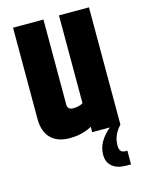

<svg xmlns="http://www.w3.org/2000/svg" viewBox="-119 -661 705 933"><g transform="rotate(-15 233.5 -195.0)"><path d="M422 -590V0Q382 42 382 95Q382 131 411 131H422V200H398Q353 200 328 179Q303 158 303 120Q303 55 369 0H280V-27Q231 0 168.5 0Q106 0 73 -34Q40 -68 40 -132V-590H193V-162Q193 -136 222 -136Q251 -136 271 -148V-590Z"/></g></svg>

Font: Khand
Style: Bold
Weight: 700
Designer: Devanagari: Sanchit Sawaria, Jyotish Sonowal; Latin: Satya Rajpurohit
Foundry: Indian Type Foundry
Version: Version 1.101;PS 1.0;hotconv 1.0.78;makeotf.lib2.5.61930; tt